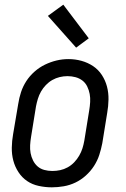

<svg xmlns="http://www.w3.org/2000/svg" viewBox="-20 -794 540 822"><path d="M202 8Q174 8 146 2Q118 -4 96 -19Q74 -34 59 -57Q44 -80 37 -106.5Q30 -133 30.5 -162Q31 -191 36 -219L58 -349Q62 -375 70 -399.5Q78 -424 92.5 -446.5Q107 -469 128 -487.5Q149 -506 173 -517.5Q197 -529 222 -535Q247 -541 273 -541Q302 -541 329 -533.5Q356 -526 378.5 -511Q401 -496 416 -473Q431 -450 438 -423.5Q445 -397 444.5 -368Q444 -339 439 -311L418 -181Q413 -155 405 -130.5Q397 -106 382.5 -83.5Q368 -61 347.5 -42.5Q327 -24 303 -12.5Q279 -1 253 3.5Q227 8 202 8ZM204 -62Q221 -62 237.5 -65.5Q254 -69 269.5 -77.5Q285 -86 297.5 -99Q310 -112 319 -127.5Q328 -143 333 -159Q338 -175 341 -192L362 -322Q365 -340 366 -357.5Q367 -375 364 -391.5Q361 -408 353.5 -423.5Q346 -439 333 -449Q320 -459 303.5 -463.5Q287 -468 269 -468Q252 -468 235.5 -464Q219 -460 204 -451.5Q189 -443 176.5 -430Q164 -417 155.5 -402Q147 -387 142 -370.5Q137 -354 134 -338L113 -208Q110 -190 109 -172.5Q108 -155 111 -138.5Q114 -122 121.5 -107Q129 -92 141 -81.5Q153 -71 169.5 -66.5Q186 -62 204 -62ZM306 -590 185 -726 251 -774 360 -630Z"/></svg>

Font: Iosevka Curly Oblique
Style: Regular
Weight: 400
Italic angle: -9°
Monospace: yes
Designer: Belleve Invis
Foundry: Belleve Invis
Version: Version 11.1.0; ttfautohint (v1.8.3)